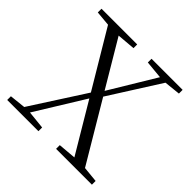

<svg xmlns="http://www.w3.org/2000/svg" viewBox="-183 -893 1061 1061"><g transform="rotate(45 347.5 -362.5)"><path d="M419 -696 524 -686 361 -416 200 -687 307 -696V-725H28V-696L116 -688L314 -356L110 -39L16 -29V0H260V-29L154 -40L331 -327L503 -38L398 -29V0H678V-29L586 -38L378 -388L567 -686L662 -696V-725H419Z"/></g></svg>

Font: Noto Serif HK Light
Style: Regular
Weight: 300
Designer: Ryoko NISHIZUKA 西塚涼子 (kana & ideographs); Frank Grießhammer (Latin, Greek & Cyrillic); Wenlong ZHANG 张文龙 (bopomofo); San
Foundry: Adobe
Version: Version 2.001;hotconv 1.1.0;makeotfexe 2.6.0